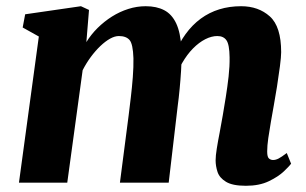

<svg xmlns="http://www.w3.org/2000/svg" viewBox="-20 -588 984 618"><path d="M266.5 -556 258 -452.5Q273 -477 294.2 -498Q315.5 -519 340.5 -534.8Q365.5 -550.5 393 -559.2Q420.5 -568 449 -568Q484 -568 508.5 -555.2Q533 -542.5 547 -513Q561 -483.5 564 -433Q564.5 -424.5 564.5 -415.2Q564.5 -406 563.8 -396Q563 -386 562 -375.5L540.5 -409.5Q556 -449 577.5 -478.5Q599 -508 626.2 -528Q653.5 -548 686 -558Q718.5 -568 756 -568Q812 -568 848.5 -535.2Q885 -502.5 885 -420Q885 -405.5 881 -374.5Q877 -343.5 871.5 -308.8Q866 -274 861 -247Q856.5 -222 851.8 -195Q847 -168 843.5 -143.2Q840 -118.5 840 -100.5Q840 -82.5 845.8 -77.8Q851.5 -73 859 -73Q867.5 -73 876.8 -77.8Q886 -82.5 903 -95.5L917 -61Q911.5 -53.5 893.8 -36.5Q876 -19.5 845.5 -4.8Q815 10 771.5 10Q728.5 10 707.5 -2.8Q686.5 -15.5 680.2 -34.5Q674 -53.5 674 -72Q674 -86.5 677.8 -110Q681.5 -133.5 687 -161.2Q692.5 -189 697 -216.5Q701.5 -243 706.8 -275.8Q712 -308.5 715.8 -341.8Q719.5 -375 719 -403.5Q718.5 -444.5 709 -458.2Q699.5 -472 679.5 -472Q661 -472 640.8 -461.8Q620.5 -451.5 601.2 -432Q582 -412.5 566.2 -385Q550.5 -357.5 541 -323L564.5 -411.5Q564.5 -388.5 562.8 -359.8Q561 -331 558.2 -301.8Q555.5 -272.5 552 -247L523 0H366L394 -216Q397.5 -243.5 401.2 -275.5Q405 -307.5 407.5 -340Q410 -372.5 409.5 -400.5Q408 -446.5 397 -459.2Q386 -472 362.5 -472Q349.5 -472 334.2 -463.5Q319 -455 303 -439.8Q287 -424.5 272.2 -404.5Q257.5 -384.5 246 -362L196.5 0H41L105 -470.5L53 -499.5L61 -542L240.5 -568Z"/></svg>

Font: Merriweather Light 18pt Black
Style: Italic
Weight: 900
Italic angle: -7.8°
Version: Version 2.101